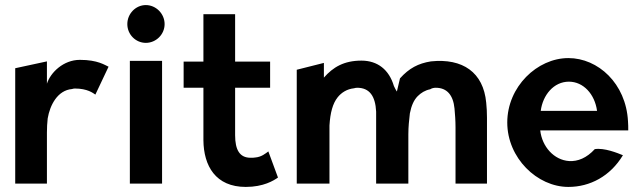

<svg xmlns="http://www.w3.org/2000/svg" viewBox="-20 -724 2538 757"><path d="M408 -461C394 -467 366 -488 295 -488C230 -488 179 -438 165 -394V-482L40 -455V0H165V-201C165 -220 166 -239 168 -257C177 -310 207 -368 264 -373C267 -374 271 -375 275 -375C325 -375 347 -357 356 -351Z M482 -629C482 -588 515 -555 555 -555C595 -555 629 -588 629 -629C629 -670 595 -704 555 -704C515 -704 482 -670 482 -629ZM619 0V-484H492V0Z M1076 -24 1038 -127C1027 -119 1011 -105 986 -103C981 -102 975 -102 968 -102C925 -102 907 -133 907 -191V-378H1045V-481H907V-668H782V-481H704V-378H782V-171C783 -70 830 13 949 13C1019 13 1059 -12 1076 -24Z M1257 -418V-476L1150 -449V0H1279V-229C1282 -280 1292 -316 1311 -340C1326 -359 1348 -373 1376 -376C1379 -377 1384 -378 1388 -378C1437 -378 1460 -345 1463 -284V0H1590V-195C1590 -224 1593 -251 1596 -277C1602 -308 1612 -330 1627 -345C1640 -358 1656 -368 1676 -372C1682 -376 1690 -378 1698 -378C1743 -378 1767 -348 1772 -296C1774 -274 1776 -249 1776 -222V0H1900V-260C1900 -281 1899 -300 1897 -319C1886 -439 1804 -495 1679 -482C1629 -474 1593 -455 1557 -415C1553 -399 1549 -382 1545 -364H1544C1540 -371 1536 -378 1533 -385C1514 -449 1469 -485 1405 -485C1336 -485 1293 -459 1257 -418Z M2110 -210H2457C2457 -222 2457 -234 2456 -246C2448 -395 2338 -495 2221 -495C2098 -495 1980 -382 1980 -241C1980 -101 2098 13 2221 13C2306 13 2386 -29 2436 -112C2414 -121 2362 -142 2325 -136C2293 -101 2258 -87 2224 -89C2164 -93 2117 -146 2110 -210ZM2334 -287H2112C2120 -349 2163 -402 2223 -402C2280 -402 2325 -353 2334 -287Z"/></svg>

Font: Bluebird
Style: Nrw
Weight: 400
Designer: Jasper
Foundry: Cannot Into Space Fonts
Version: Version 0.98